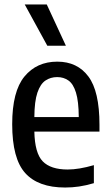

<svg xmlns="http://www.w3.org/2000/svg" viewBox="-20 -828 494 858"><path d="M271 10Q151 10 92.8 -54.5Q34.5 -119 34.5 -273Q34.5 -419.5 89.2 -486Q144 -552.5 236 -552.5Q325.5 -552.5 375 -486.2Q424.5 -420 424.5 -271V-240H133.5Q135.5 -143.5 171 -107Q206.5 -70.5 282.5 -70.5Q332.5 -70.5 399.5 -90V-9.5Q364 1 333.2 5.5Q302.5 10 271 10ZM235.5 -483.5Q206 -483.5 183.2 -468.2Q160.5 -453 147.2 -414.2Q134 -375.5 133.5 -305H332Q331.5 -375.5 319.5 -414.2Q307.5 -453 286 -468.2Q264.5 -483.5 235.5 -483.5ZM191.5 -623.5 90.5 -808H189L274.5 -623.5Z"/></svg>

Font: Encode Sans Cnd Md
Style: Regular
Weight: 500
Width: 3
Designer: Multiple Designers
Foundry: Impallari Type
Version: Version 3.002; ttfautohint (v1.8.3) -l 8 -r 50 -G 200 -x 14 